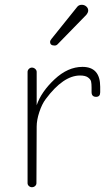

<svg xmlns="http://www.w3.org/2000/svg" viewBox="-20 -775 453 801"><path d="M208 -585Q189 -585 189 -600Q189 -606 195 -613L301 -745Q308 -755 321 -755Q332 -755 340 -748Q348 -741 348 -731Q348 -723 340 -713L220 -590Q215 -585 208 -585ZM113 6Q106 6 100.5 1Q95 -4 95 -11V-475Q95 -482 100.5 -487.5Q106 -493 113 -493Q121 -493 127 -487.5Q133 -482 133 -475V-336Q152 -392 207.5 -444Q263 -496 324 -496Q398 -496 398 -413V-390Q398 -371 381 -371Q362 -371 362 -391V-410Q362 -426 360 -435Q358 -444 347 -452Q336 -460 314 -460Q244 -460 171 -362Q155 -341 144 -307.5Q133 -274 133 -247L132 -11Q132 -4 126.5 1Q121 6 113 6Z"/></svg>

Font: Comic Neue Light
Style: Regular
Weight: 300
Designer: Craig Rozynski
Foundry: Craig Rozynski
Version: Version 2.003